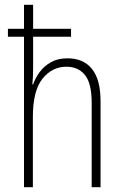

<svg xmlns="http://www.w3.org/2000/svg" viewBox="-20 -780 512 800"><path d="M118 -760V-660H276V-627H118V-500Q118 -460 115 -428H118Q127 -455 145.5 -480Q164 -505 192.5 -521Q221 -537 261 -537Q328 -537 363.5 -492.5Q399 -448 399 -358V0H362V-351Q362 -433 334 -467.5Q306 -502 257 -502Q197 -502 157 -452Q117 -402 117 -293V0H80V-627H13V-660H80V-760Z"/></svg>

Font: Noto Sans Thai Cond ExtLt
Style: Regular
Weight: 200
Width: 3
Designer: Monotype Design Team
Foundry: Monotype Imaging Inc.
Version: Version 2.002; ttfautohint (v1.8.4.7-5d5b)